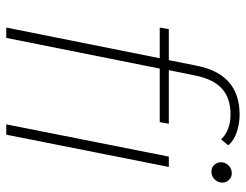

<svg xmlns="http://www.w3.org/2000/svg" viewBox="-106 -679 785 613"><g transform="rotate(90 286.5 -372.5)"><path d="M68 0 166 -490H68L73 -519H172L190 -609Q217 -745 346 -745Q375 -745 401.5 -736Q428 -727 444 -709L425 -686Q396 -716 345 -716Q294 -716 263.5 -689Q233 -662 221 -603L204 -519H375L370 -490H199L101 0ZM377 0 480 -519H513L410 0ZM528 -655Q515 -655 506.5 -664Q498 -673 498 -685Q498 -699 508 -709.5Q518 -720 533 -720Q546 -720 554.5 -711Q563 -702 563 -690Q563 -676 553 -665.5Q543 -655 528 -655Z"/></g></svg>

Font: Montserrat ExtraLight
Style: Italic
Weight: 200
Italic angle: -11.3°
Designer: Julieta Ulanovsky
Foundry: Julieta Ulanovsky
Version: Version 9.000; ttfautohint (v1.8.4.7-5d5b)